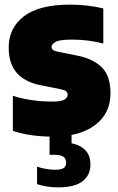

<svg xmlns="http://www.w3.org/2000/svg" viewBox="-20 -579 510 829"><path d="M208.5 11Q162 11 118.2 5Q74.5 -1 35.5 -14V-165.5Q71.5 -153.5 115 -147Q158.5 -140.5 204.5 -140.5Q244 -140.5 258 -148.8Q272 -157 272 -170.5Q272 -187 247.5 -192.5L158 -210.5Q89 -223.5 53.2 -263.5Q17.5 -303.5 17.5 -374Q17.5 -458.5 83.5 -508.8Q149.5 -559 282.5 -559Q322.5 -559 359.5 -554.5Q396.5 -550 426 -542.5V-391Q396.5 -399 362.2 -403.5Q328 -408 291.5 -408Q236 -408 219.2 -397.8Q202.5 -387.5 202.5 -376Q202.5 -361 228.5 -356L318 -338Q383 -324.5 420 -287.8Q457 -251 457 -176Q457 -89 390.5 -39Q324 11 208.5 11ZM230 230Q204 230 182 226.2Q160 222.5 140 216V140.5Q159.5 147.5 181.2 150.8Q203 154 219 154Q242 154 253.8 147.2Q265.5 140.5 265.5 122.5Q265.5 89.5 217.5 89.5H194V-10H289V39.5Q370.5 57 370.5 131.5Q370.5 176.5 337 203.2Q303.5 230 230 230Z"/></svg>

Font: Encode Sans Semi Condensed Black
Style: Regular
Weight: 900
Width: 4
Designer: Multiple Designers
Foundry: Impallari Type
Version: Version 3.000; ttfautohint (v1.8.3) -l 8 -r 50 -G 200 -x 14 